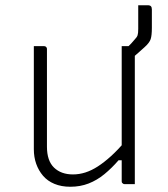

<svg xmlns="http://www.w3.org/2000/svg" viewBox="-20 -702 640 732"><path d="M148 -526Q152 -526 154 -524.5Q156 -523 157.5 -521Q159 -519 159 -515Q159 -469 159 -422.5Q159 -376 159 -329.5Q159 -283 159 -236.5Q159 -190 159 -143Q159 -89 186 -63Q213 -37 258 -37Q282 -37 305.5 -44.5Q329 -52 353 -67.5Q377 -83 403 -106.5Q429 -130 457 -163V-91H432Q406 -61 378 -38Q350 -15 318 -2.5Q286 10 248 10Q214 10 187.5 -1Q161 -12 144 -32Q127 -52 118 -77.5Q109 -103 109 -133Q109 -178 109 -222.5Q109 -267 109 -312Q109 -357 109 -401Q109 -433 109 -464Q109 -495 109 -526Q119 -526 128.5 -526Q138 -526 148 -526ZM483 -526Q487 -526 489 -524.5Q491 -523 492.5 -521Q494 -519 494 -515Q494 -446 494 -377Q494 -308 494 -238.5Q494 -169 494 -100Q494 -76 494 -56.5Q494 -37 494 -22.5Q494 -8 494 0Q488 0 481.5 0Q475 0 468.5 0Q462 0 455 0Q452 0 449.5 -1.5Q447 -3 445.5 -5Q444 -7 444 -11Q444 -97 444 -183Q444 -269 444 -355Q444 -441 444 -526Q451 -526 457.5 -526Q464 -526 470.5 -526Q477 -526 483 -526ZM507 -682Q515 -682 521.5 -682Q528 -682 533 -682Q538 -682 543 -682Q552 -682 555.5 -678Q559 -674 559 -666Q559 -660 559 -639Q559 -618 559 -596Q559 -567 554.5 -553Q550 -539 531 -522Q522 -514 512 -505Q502 -496 491.5 -487Q481 -478 470 -468Q470 -475 470 -481.5Q470 -488 470 -494.5Q470 -501 470 -509Q470 -517 470 -526Q475 -531 480.5 -536.5Q486 -542 494 -552Q502 -560 504.5 -567.5Q507 -575 507 -592Q507 -608 507 -634.5Q507 -661 507 -682Z"/></svg>

Font: Recursive Light
Style: Regular
Weight: 300
Version: Version 1.085